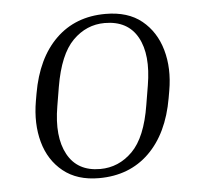

<svg xmlns="http://www.w3.org/2000/svg" viewBox="-43 -542 637 597"><g transform="rotate(-5 276.0 -243.5)"><path d="M484 -242 480 -219Q461 -110 399.5 -50Q338 10 243 10Q175 10 131.5 -25Q88 -60 72 -118Q56 -176 68 -246L72 -269Q91 -378 152 -437.5Q213 -497 307 -497Q377 -497 420 -462Q463 -427 479.5 -369Q496 -311 484 -242ZM419 -264Q435 -359 404.5 -414Q374 -469 302 -469Q245 -469 202.5 -426.5Q160 -384 143 -284L133 -224Q117 -130 147.5 -74Q178 -18 249 -18Q307 -18 350 -61Q393 -104 409 -204Z"/></g></svg>

Font: Inria Serif Light
Style: Italic
Weight: 300
Italic angle: -10°
Designer: Black Foundry Team
Foundry: Black Foundry
Version: Version 1.000; ttfautohint (v1.8.3)